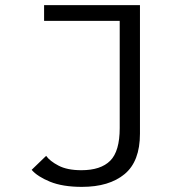

<svg xmlns="http://www.w3.org/2000/svg" viewBox="-20 -720 750 749"><path d="M526 -700V-198.5Q526 -90.5 466 -40.8Q406 9 299.5 9Q224.5 9 175 -11.2Q125.5 -31.5 103.5 -57.5L160 -112Q174.5 -91.5 208.5 -73.8Q242.5 -56 297.5 -56Q373 -56 410 -93Q447 -130 447 -220.5V-638.5H152V-700Z"/></svg>

Font: League Mono Light
Style: Regular
Weight: 300
Width: 6
Designer: Tyler Finck
Foundry: The League of Moveable Type / Tyler Finck
Version: Version 2.210